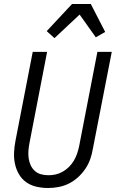

<svg xmlns="http://www.w3.org/2000/svg" viewBox="-20 -930 590 962"><path d="M221 12Q191 12 162.5 5.5Q134 -1 111.5 -17Q89 -33 75 -57Q61 -81 55 -109Q49 -137 50.5 -167Q52 -197 58 -227L144 -670H216L128 -215Q124 -195 122.5 -175.5Q121 -156 123.5 -137.5Q126 -119 133.5 -102.5Q141 -86 154 -74Q167 -62 185 -57Q203 -52 223 -52Q241 -52 259 -56Q277 -60 294.5 -70Q312 -80 326 -94Q340 -108 350 -125Q360 -142 366 -159.5Q372 -177 376 -195L468 -670H540L445 -183Q441 -158 432 -132.5Q423 -107 407.5 -84Q392 -61 370.5 -41.5Q349 -22 324.5 -10Q300 2 273.5 7Q247 12 221 12ZM253 -739 214 -774 341 -910H435L507 -770L460 -743L379 -857Z"/></svg>

Font: Lode
Style: Italic
Weight: 400
Italic angle: -11°
Monospace: yes
Designer: Belleve Invis
Foundry: Belleve Invis
Version: Version 29.2.0; ttfautohint (v1.8.3)